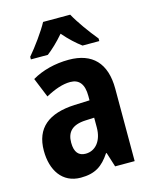

<svg xmlns="http://www.w3.org/2000/svg" viewBox="-116 -843 739 930"><g transform="rotate(-15 253.0 -378.0)"><path d="M327 -766H191C170 -726 120 -657 87 -619V-606H172C197 -625 228 -654 258 -689C288 -654 319 -626 346 -606H430V-619C393 -664 351 -722 327 -766ZM263 -557C194 -557 129 -540 78 -510L118 -412C164 -437 205 -451 242 -451C287 -451 310 -422 310 -363V-341L234 -338C103 -332 33 -276 33 -162C33 -65 80 10 173 10C245 10 283 -16 321 -73H324L347 0H445V-363C445 -492 381 -557 263 -557ZM266 -252 310 -254V-205C310 -137 274 -96 226 -96C191 -96 171 -117 171 -166C171 -219 199 -249 266 -252Z"/></g></svg>

Font: Noto Sans Ethiopic Condensed
Style: Bold
Weight: 700
Width: 3
Designer: Monotype Design Team
Foundry: Monotype Imaging Inc.
Version: Version 2.102